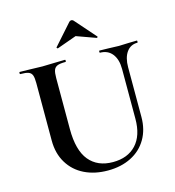

<svg xmlns="http://www.w3.org/2000/svg" viewBox="-121 -924 945 1039"><g transform="rotate(-15 351.5 -404.5)"><path d="M478 -613Q476 -613 476 -619Q476 -625 478 -625L526 -624Q564 -622 587 -622Q606 -622 642 -624L688 -625Q690 -625 690 -619Q690 -613 688 -613Q649 -613 627 -582Q605 -551 605 -497V-219Q605 -149 574 -96Q543 -43 486.5 -14.5Q430 14 356 14Q282 14 225 -14Q168 -42 135.5 -95.5Q103 -149 103 -221V-544Q103 -574 97.5 -588Q92 -602 77.5 -607.5Q63 -613 32 -613Q29 -613 29 -619Q29 -625 32 -625L85 -624Q131 -622 158 -622Q188 -622 234 -624L285 -625Q288 -625 288 -619Q288 -613 285 -613Q254 -613 239.5 -607Q225 -601 219.5 -586.5Q214 -572 214 -542V-256Q214 -137 261 -80Q308 -23 394 -23Q477 -23 524 -73.5Q571 -124 571 -218V-497Q571 -551 546.5 -582Q522 -613 478 -613ZM374 -823Q380 -823 385 -818L487 -702Q488 -702 488 -700Q488 -698 485.5 -696Q483 -694 482 -695L374 -734L265 -695Q263 -694 260 -697.5Q257 -701 259 -702L362 -818Q367 -823 374 -823Z"/></g></svg>

Font: Cormorant Garamond
Style: Bold
Weight: 700
Designer: Christian Thalmann (Catharsis Fonts)
Foundry: Catharsis Fonts
Version: Version 4.000